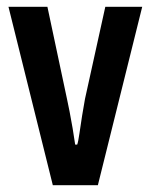

<svg xmlns="http://www.w3.org/2000/svg" viewBox="-20 -547 445 567"><path d="M136 0 5 -527H120L178 -254Q181 -241 185.5 -217.5Q190 -194 194.5 -168Q199 -142 202 -120H208Q211 -128 214.5 -152.5Q218 -177 222.5 -205.5Q227 -234 231 -255L291 -527H400L269 0Z"/></svg>

Font: Archivo SemiBold Condensed
Style: Regular
Weight: 600
Width: 3
Version: Version 2.001